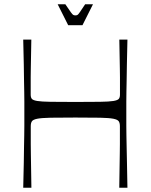

<svg xmlns="http://www.w3.org/2000/svg" viewBox="-20 -887 712 907"><path d="M89.7 0Q91.7 -72 92.4 -118Q93 -164 93.5 -194.5Q94 -225 94.5 -247.5Q95 -270 95 -293.5Q95 -317 95 -350Q95 -383 95 -406.5Q95 -430 94.5 -452.5Q94 -475 93.5 -505.5Q93 -536 92.4 -582Q91.7 -628 89.7 -700H128Q127 -650.3 126.5 -617.3Q126 -584.3 125.5 -562.1Q125 -540 125 -522.2Q125 -504.4 125 -485.5Q125 -466.6 125 -439.6Q125 -426.7 130.5 -420Q136 -413.3 156 -410Q176 -406.7 218.5 -406.1Q261 -405.4 335.9 -405.4Q410.7 -405.4 453.2 -406.1Q495.7 -406.7 515.7 -410Q535.7 -413.3 541.2 -420Q546.7 -426.7 546.7 -439.6Q546.7 -466.6 546.7 -485.5Q546.7 -504.4 546.7 -522.2Q546.7 -540 546.2 -562.1Q545.7 -584.3 545.2 -617.3Q544.7 -650.3 543.7 -700H582Q580 -628 579.4 -582Q578.7 -536 578.2 -505.5Q577.7 -475 577.2 -452.5Q576.7 -430 576.7 -406.5Q576.7 -383 576.7 -350Q576.7 -317 576.7 -293.5Q576.7 -270 577.2 -247.5Q577.7 -225 578.2 -194.5Q578.7 -164 579.8 -118Q580.9 -72 582 0H543.4Q544.4 -59.6 544.9 -98.1Q545.4 -136.6 545.9 -161.8Q546.4 -187 546.4 -205.9Q546.4 -224.7 546.4 -244.1Q546.4 -263.4 546.4 -290.7Q546.4 -306 540.9 -314.1Q535.4 -322.1 515.4 -326.1Q495.4 -330 453 -330.9Q410.6 -331.7 335.9 -331.7Q261.1 -331.7 218.7 -330.9Q176.3 -330 156.3 -326.1Q136.3 -322.1 130.8 -314.1Q125.3 -306 125.3 -290.7Q125.3 -263.4 125.3 -244.1Q125.3 -224.7 125.3 -205.9Q125.3 -187 125.8 -161.8Q126.3 -136.6 126.8 -98.1Q127.3 -59.6 128.3 0ZM302.1 -768 252.4 -866.9H288.7Q306.6 -840.6 314.4 -829.5Q322.1 -818.4 326.4 -816.4Q330.6 -814.3 335.9 -814.3Q342.1 -814.3 345.9 -816.4Q349.6 -818.4 357.2 -829.5Q364.9 -840.6 382.3 -866.9H419.3L369.6 -768Z"/></svg>

Font: Ojuju ExtraLight
Style: Regular
Weight: 200
Designer: Chisaokwu Joboson, Mirko Velimirovic
Foundry: Udi Foundry
Version: Version 1.000